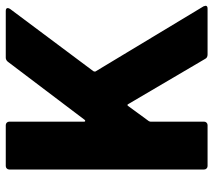

<svg xmlns="http://www.w3.org/2000/svg" viewBox="-57 -683 740 666"><g transform="rotate(-90 313.0 -350.0)"><path d="M70 -700H212Q217 -700 220.5 -696.5Q224 -693 224 -688V-428Q224 -425 226 -424.5Q228 -424 230 -426L432 -693Q438 -700 446 -700H608Q618 -700 618 -693Q618 -690 615 -685L399 -396Q397 -392 398 -389L624 -14Q626 -8 626 -7Q626 0 616 0H457Q446 0 442 -8L285 -275Q282 -281 278 -275L226 -204Q224 -200 224 -198V-12Q224 -7 220.5 -3.5Q217 0 212 0H70Q65 0 61.5 -3.5Q58 -7 58 -12V-688Q58 -693 61.5 -696.5Q65 -700 70 -700Z"/></g></svg>

Font: BARLOWEXTRABOLD
Style: Regular
Weight: 800
Designer: Jeremy Tribby
Foundry: Tribby Type
Version: Version 1.422